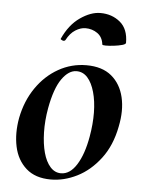

<svg xmlns="http://www.w3.org/2000/svg" viewBox="-47 -625 502 678"><g transform="rotate(5 204.0 -286.5)"><path d="M158 14Q103 14 70.5 -15Q38 -44 28 -91Q18 -138 28 -193Q40 -254 72 -300.5Q104 -347 150 -373Q196 -399 249 -399Q305 -399 338 -371.5Q371 -344 382 -297.5Q393 -251 381 -193Q368 -125 332.5 -78.5Q297 -32 251 -9Q205 14 158 14ZM192 -11Q224 -11 247.5 -48.5Q271 -86 282 -149Q290 -194 289.5 -234.5Q289 -275 280 -307Q271 -339 255 -357Q239 -375 216 -375Q188 -375 164 -341Q140 -307 127 -236Q119 -191 120 -150Q121 -109 129.5 -78Q138 -47 154 -29Q170 -11 192 -11ZM298 -477Q295 -503 276.5 -516Q258 -529 234 -529Q217 -529 198.5 -517.5Q180 -506 167 -481Q163 -476 156 -479Q149 -482 150 -484Q173 -535 210.5 -561Q248 -587 282 -587Q323 -587 352 -563Q381 -539 381 -490Q381 -485 368.5 -481.5Q356 -478 339.5 -476Q323 -474 310.5 -474Q298 -474 298 -477Z"/></g></svg>

Font: Cormorant Infant Light
Style: Italic
Weight: 300
Italic angle: -10°
Designer: Christian Thalmann (Catharsis Fonts)
Foundry: Catharsis Fonts
Version: Version 4.001